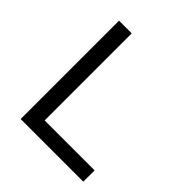

<svg xmlns="http://www.w3.org/2000/svg" viewBox="-191 -839 973 973"><g transform="rotate(45 295.5 -352.5)"><path d="M108 0V-705H199V-81H557V0Z"/></g></svg>

Font: Nunito Sans 7pt
Style: Regular
Weight: 400
Designer: Vernon Adams
Foundry: Vernon Adams
Version: Version 3.101;gftools[0.9.27]